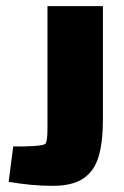

<svg xmlns="http://www.w3.org/2000/svg" viewBox="-20 -590 402 623"><path d="M314 -570V-205Q314 -129 300 -82Q286 -35 250.5 -11Q215 13 151 13Q83 13 8 0L23 -115Q51 -114 87 -116Q123 -118 128 -124Q134 -134 134 -172Q134 -210 134 -215V-570Z"/></svg>

Font: Lalezar
Style: Regular
Weight: 400
Designer: Borna Izadpanah
Foundry: Borna Izadpanah
Version: Version 1.004